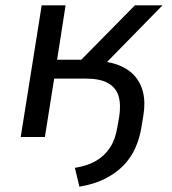

<svg xmlns="http://www.w3.org/2000/svg" viewBox="-20 -516 647 723"><path d="M279 187 262 116Q308 109 341 90Q374 71 394.5 39.5Q415 8 422 -38L429 -77Q436 -124 426 -155.5Q416 -187 386 -203.5Q356 -220 303 -220H184L149 0H58L137 -496H227L195 -291H286L488 -496H592L356 -255L327 -287Q381 -287 420.5 -273Q460 -259 484.5 -233Q509 -207 518.5 -169Q528 -131 520 -82L513 -39Q506 5 489 42.5Q472 80 443 109Q414 138 373.5 158Q333 178 279 187Z"/></svg>

Font: Nunito Sans 7pt
Style: Italic
Weight: 400
Italic angle: -9°
Designer: Vernon Adams
Foundry: Vernon Adams
Version: Version 3.101;gftools[0.9.27]